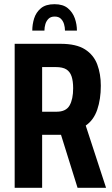

<svg xmlns="http://www.w3.org/2000/svg" viewBox="-20 -896 533 916"><path d="M50 0V-687H269Q344 -687 385.5 -660.5Q427 -634 444 -588.5Q461 -543 461 -487Q461 -423 444 -373Q427 -323 389 -297L486 0H350L271 -253H181V0ZM181 -363H250Q295 -363 312 -393Q329 -423 329 -475Q329 -509 321.5 -531.5Q314 -554 296.5 -565Q279 -576 246 -576H181ZM134 -750Q134 -780 143 -808.5Q152 -837 175 -856.5Q198 -876 240 -876Q281 -876 304 -856.5Q327 -837 337 -808.5Q347 -780 347 -750H290Q290 -766 285.5 -781Q281 -796 270.5 -806.5Q260 -817 241 -817Q222 -817 211.5 -806.5Q201 -796 196.5 -781Q192 -766 192 -750Z"/></svg>

Font: Archivo ExtraCondensed
Style: Bold
Weight: 700
Width: 2
Designer: Hector Gatti
Foundry: Omnibus-Type
Version: Version 2.001